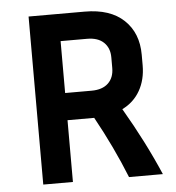

<svg xmlns="http://www.w3.org/2000/svg" viewBox="-50 -727 709 774"><g transform="rotate(-5 304.5 -340.0)"><path d="M214 -250V0H94V-680H321Q424 -680 479.5 -627.5Q535 -575 535 -487V-444Q535 -386 510 -342Q485 -298 438 -275Q520 -135 578 0H441Q391 -125 322 -250ZM321 -570H214V-360H321Q365 -360 388.5 -382.5Q412 -405 412 -444V-487Q412 -525 388.5 -547.5Q365 -570 321 -570Z"/></g></svg>

Font: Inria Sans
Style: Bold
Weight: 700
Designer: Black Foundry Team
Foundry: Black Foundry
Version: Version 1.2; ttfautohint (v1.8.3)